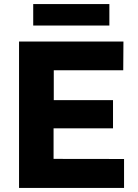

<svg xmlns="http://www.w3.org/2000/svg" viewBox="-20 -928 681 948"><path d="M74 0V-723H589.5L588.5 -581H245.5V-433.5H538V-294.5H244.5V-143.5L592.5 -143V0ZM520 -908V-802H144V-908Z"/></svg>

Font: Public Sans ExtraBold
Style: Regular
Weight: 800
Designer: The Public Sans Project Authors: Dan O. Williams and USWDS (Libre Franklin designed by Pablo Impallari and Rodrigo Fuenz
Version: Version 1.007